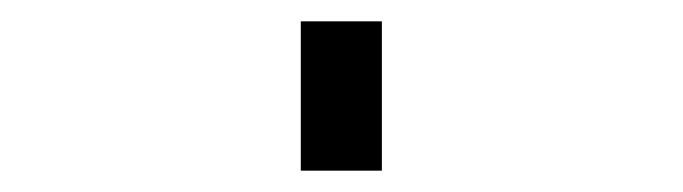

<svg xmlns="http://www.w3.org/2000/svg" viewBox="-20 60 640 180"><path d="M262 220V80H338V220Z"/></svg>

Font: Iosevka Plex Etoile
Style: Regular
Weight: 400
Designer: Belleve Invis
Foundry: Belleve Invis
Version: Version 25.1.1; ttfautohint (v1.8.4)